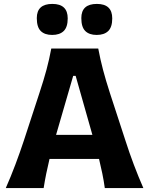

<svg xmlns="http://www.w3.org/2000/svg" viewBox="-20 -961 761 981"><path d="M9.5 0Q35 -57.5 58.8 -120.8Q82.5 -184 101.5 -241.5L181.5 -486Q203.5 -552.5 217.8 -605.8Q232 -659 242 -713H482Q492.5 -657 506.5 -604Q520.5 -551 541.5 -486L621.5 -241Q640.5 -181.5 664 -119.2Q687.5 -57 712.5 0H515.5Q510.5 -36.5 502.8 -74.2Q495 -112 486 -149H233Q224 -111.5 216.2 -73.5Q208.5 -35.5 203 0ZM354 -573.5 266.5 -272H452L366.5 -573.5ZM474 -782.5Q436 -782.5 415.8 -802.5Q395.5 -822.5 395.5 -868.5Q395.5 -941 475 -941Q553.5 -941 553.5 -867Q553.5 -822.5 533 -802.5Q512.5 -782.5 474 -782.5ZM246.5 -782.5Q208.5 -782.5 188.2 -802.5Q168 -822.5 168 -868.5Q168 -941 247.5 -941Q326 -941 326 -867Q326 -822.5 305.5 -802.5Q285 -782.5 246.5 -782.5Z"/></svg>

Font: Commissioner Flair
Style: Bold
Weight: 700
Designer: Kostas Bartsokas
Foundry: Kostas Bartsokas
Version: Version 1.000; ttfautohint (v1.8.3)